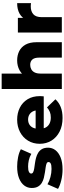

<svg xmlns="http://www.w3.org/2000/svg" viewBox="768 -1550 791 2368"><g transform="rotate(-90 1164.0 -366.5)"><path d="M258 9Q189 9 123.5 -7Q58 -23 18 -47L75 -177Q113 -154 164 -140.5Q215 -127 264 -127Q312 -127 330.5 -137Q349 -147 349 -164Q349 -180 331.5 -187.5Q314 -195 285.5 -199Q257 -203 223 -208Q189 -213 154.5 -221.5Q120 -230 91.5 -247.5Q63 -265 46 -295Q29 -325 29 -371Q29 -423 59.5 -463.5Q90 -504 149 -527.5Q208 -551 293 -551Q350 -551 408.5 -539.5Q467 -528 507 -505L450 -376Q410 -399 370 -407.5Q330 -416 294 -416Q246 -416 226.5 -405Q207 -394 207 -378Q207 -362 224 -353.5Q241 -345 269.5 -340.5Q298 -336 332 -331.5Q366 -327 400.5 -318Q435 -309 463.5 -291.5Q492 -274 509 -244.5Q526 -215 526 -169Q526 -119 495.5 -79Q465 -39 405.5 -15Q346 9 258 9Z M892 9Q796 9 724.5 -27.5Q653 -64 613.5 -127.5Q574 -191 574 -272Q574 -353 612.5 -416.5Q651 -480 719 -515.5Q787 -551 872 -551Q952 -551 1018 -518.5Q1084 -486 1123 -423Q1162 -360 1162 -270Q1162 -260 1161 -247Q1160 -234 1159 -223H730V-323H1058L986 -295Q987 -332 972.5 -359Q958 -386 932.5 -401Q907 -416 873 -416Q839 -416 813.5 -401Q788 -386 774 -358.5Q760 -331 760 -294V-265Q760 -225 776.5 -196Q793 -167 824 -151.5Q855 -136 898 -136Q938 -136 966.5 -147.5Q995 -159 1023 -183L1123 -79Q1084 -36 1027 -13.5Q970 9 892 9Z M1250 0V-742H1440V-388L1396 -433Q1427 -492 1481 -521.5Q1535 -551 1603 -551Q1666 -551 1717 -525.5Q1768 -500 1797.5 -447Q1827 -394 1827 -310V0H1637V-279Q1637 -337 1613.5 -363.5Q1590 -390 1548 -390Q1518 -390 1493 -376.5Q1468 -363 1454 -335Q1440 -307 1440 -262V0Z M1946 0V-542H2127V-384L2100 -429Q2124 -490 2178 -520.5Q2232 -551 2309 -551V-380Q2296 -382 2286.5 -382.5Q2277 -383 2266 -383Q2208 -383 2172 -351.5Q2136 -320 2136 -249V0Z"/></g></svg>

Font: Montserrat Thin ExtraBold
Style: Regular
Weight: 800
Version: Version 9.000